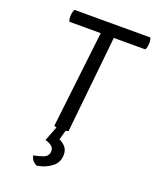

<svg xmlns="http://www.w3.org/2000/svg" viewBox="-171 -792 928 1146"><g transform="rotate(20 293.5 -219.5)"><path d="M577.1 -618.2Q581.1 -624 584 -636.7Q586.9 -649.4 586.9 -664.1Q586.9 -674.8 585 -682.6Q583 -690.4 581.1 -695.3Q419.9 -695.3 98.6 -695.3Q95.7 -689.5 91.8 -675.8Q88.9 -663.1 88.9 -649.4Q88.9 -637.7 90.8 -629.9Q92.8 -622.1 94.7 -618.2Q161.1 -618.2 293.9 -618.2Q276.4 -464.8 222.7 -3.9Q226.6 -2 229.5 -1Q232.4 0 238.3 1Q225.6 32.2 202.1 93.8Q225.6 99.6 241.2 111.3Q257.8 123 257.8 143.6Q257.8 175.8 226.6 188.5Q194.3 200.2 164.1 205.1Q168 222.7 177.7 235.4Q188.5 248 204.1 255.9Q257.8 248 296.9 217.8Q335 188.5 335 139.6Q335 109.4 319.3 90.8Q302.7 72.3 279.3 61.5Q284.2 42 295.9 1Q300.8 0 305.7 -1Q309.6 -2 313.5 -3.9Q334 -209 377 -618.2Q426.8 -618.2 577.1 -618.2Z"/></g></svg>

Font: cl
Style: Italic
Weight: 400
Designer: Mitja Miklavcic
Version: Version 7.504; 2011; Build 1022